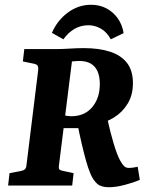

<svg xmlns="http://www.w3.org/2000/svg" viewBox="-20 -779 626 806"><path d="M14 0 20 -52 67 -61Q78 -63 84 -68Q90 -73 91 -85L140 -482Q142 -499 137 -504.5Q132 -510 120 -512L76 -521L82 -573H217Q243 -573 273 -575Q303 -577 332 -577Q396 -577 442 -562Q488 -547 513 -515Q538 -483 538 -430Q538 -380 516 -344Q494 -308 459.5 -286.5Q425 -265 385 -256L345 -241H235L242 -298Q250 -294 261 -292.5Q272 -291 279 -291Q335 -291 367 -329Q399 -367 399 -426Q399 -458 389.5 -479.5Q380 -501 361 -512Q342 -523 314 -523Q307 -523 298.5 -522.5Q290 -522 282 -521L227 -81Q226 -71 229.5 -67.5Q233 -64 243 -62L289 -52L283 0ZM437 7Q404 7 387.5 -8Q371 -23 360 -49Q350 -72 340.5 -106.5Q331 -141 322 -180Q313 -219 306 -255L431 -279Q442 -227 457 -177Q472 -127 485 -104Q494 -88 501.5 -81Q509 -74 522 -74Q536 -74 558 -79L567 -24Q539 -12 502.5 -2.5Q466 7 437 7ZM445 -614Q429 -644 404 -658.5Q379 -673 351 -673Q319 -673 292.5 -657.5Q266 -642 246 -614L198 -641Q220 -693 264.5 -726Q309 -759 362 -759Q398 -759 426.5 -744Q455 -729 474 -702.5Q493 -676 499 -640Z"/></svg>

Font: Yrsa
Style: Bold Italic
Weight: 700
Italic angle: -7.10001°
Version: Version 2.004